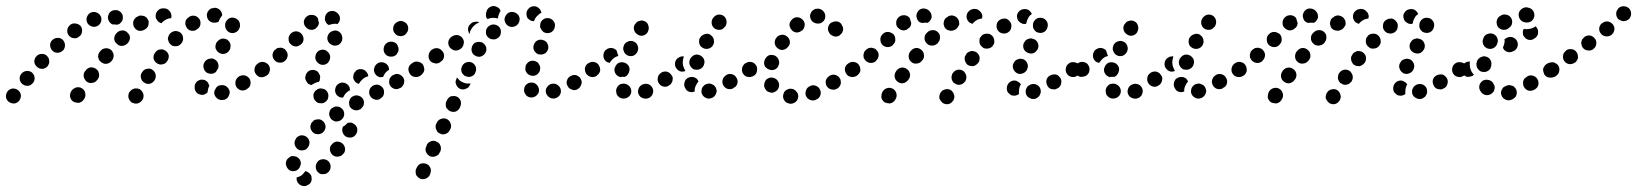

<svg xmlns="http://www.w3.org/2000/svg" viewBox="-39 -310 5491 644"><path d="M442 6Q439 -4 431 -10Q426 -13 422 -13Q417 -14 412 -13Q407 -12 403 -9Q399 -6 396 -2L395 -1Q390 8 392 18Q395 28 403 34Q408 36 412 37Q417 38 422 37Q427 36 431 33Q435 30 438 26L439 25Q444 16 442 6ZM31 8Q29 -2 21 -8Q13 -14 2 -13Q-8 -11 -14 -3Q-20 6 -19 16Q-17 26 -9 32Q0 38 10 37Q20 35 26 27Q32 18 31 8ZM247 13Q248 8 247 3Q246 -2 244 -6Q241 -10 237 -13Q233 -16 228 -17Q223 -18 218 -17Q213 -16 209 -13Q205 -11 202 -7L200 -4Q195 4 196 14Q198 25 207 31Q211 33 216 34Q221 35 225 35Q230 34 235 31Q239 28 242 24L243 22Q246 18 247 13ZM721 21Q725 18 727 14Q730 9 731 4Q732 0 731 -5Q728 -15 719 -21Q711 -26 701 -24H699Q694 -23 690 -20Q686 -17 684 -12Q681 -8 680 -3Q679 2 680 6Q683 16 692 22Q700 27 710 25H712Q717 24 721 21ZM632 7Q627 6 623 3Q619 0 617 -4Q614 -9 614 -14Q614 -15 614 -17Q613 -27 620 -35Q627 -42 637 -43Q642 -43 647 -42Q651 -40 655 -37Q658 -34 660 -30Q662 -26 663 -22Q659 -15 658 -6Q657 -3 657 0Q654 3 650 5Q646 8 642 8Q637 9 632 7ZM801 -27Q803 -37 798 -46Q795 -50 791 -53Q787 -56 782 -57Q777 -58 772 -57Q767 -56 763 -54L762 -53Q753 -47 751 -37Q749 -27 754 -18Q757 -14 761 -11Q765 -8 770 -7Q775 -6 780 -7Q784 -8 789 -11L790 -12Q799 -17 801 -27ZM77 -50Q76 -60 68 -67Q60 -73 50 -72Q40 -71 33 -63Q26 -55 27 -45Q28 -35 36 -28Q40 -25 45 -23Q50 -22 55 -22Q60 -23 64 -25Q68 -28 72 -32Q78 -40 77 -50ZM483 -60Q481 -70 472 -76Q468 -79 463 -80Q458 -80 453 -79Q448 -78 444 -75Q440 -72 438 -68L437 -67Q431 -58 434 -48Q436 -38 445 -33Q449 -30 454 -29Q459 -28 463 -29Q468 -30 472 -33Q476 -36 479 -40L480 -42Q485 -50 483 -60ZM293 -53Q294 -58 293 -63Q292 -68 290 -72Q287 -76 283 -79Q274 -85 264 -84Q254 -82 248 -73L246 -71Q243 -67 242 -62Q241 -57 242 -52Q243 -47 246 -43Q248 -39 252 -36Q256 -33 261 -32Q266 -31 271 -32Q276 -33 280 -35Q284 -38 287 -42L289 -44Q292 -49 293 -53ZM862 -63Q865 -68 865 -73Q866 -77 865 -82Q864 -87 861 -91Q855 -100 845 -101Q835 -103 826 -97L825 -96Q821 -94 818 -89Q816 -85 815 -80Q814 -75 815 -70Q816 -66 819 -62Q825 -53 835 -51Q845 -50 854 -56H855Q859 -59 862 -63ZM644 -82Q646 -72 655 -66Q659 -64 664 -63Q669 -62 674 -63Q679 -64 683 -67Q687 -70 689 -75L690 -76Q696 -85 693 -95Q691 -105 682 -110Q678 -113 673 -114Q668 -114 663 -113Q658 -112 654 -109Q650 -106 647 -102V-101Q641 -92 644 -82ZM125 -96Q127 -101 126 -105Q126 -110 124 -115Q122 -119 118 -123Q111 -130 100 -129Q90 -129 83 -121Q76 -114 76 -103Q77 -93 85 -86Q92 -79 103 -79Q113 -80 120 -87Q123 -91 125 -96ZM527 -124Q525 -134 516 -140Q512 -143 507 -144Q503 -145 498 -144Q493 -144 489 -141Q484 -138 482 -134L481 -133Q475 -125 476 -114Q478 -104 487 -98Q491 -95 496 -94Q500 -93 505 -94Q510 -95 514 -97Q519 -100 521 -104L522 -105Q528 -114 527 -124ZM341 -116Q343 -121 342 -126Q342 -131 339 -135Q337 -140 333 -143Q325 -149 315 -148Q304 -147 298 -139L296 -137Q293 -133 291 -128Q290 -123 290 -119Q291 -114 293 -109Q296 -105 300 -102Q308 -95 318 -96Q328 -97 335 -105L337 -108Q340 -111 341 -116ZM684 -158Q683 -153 684 -148Q686 -143 689 -139Q692 -135 696 -133Q705 -127 715 -130Q725 -132 730 -141L731 -142Q734 -147 734 -152Q735 -157 734 -161Q733 -166 730 -170Q727 -174 723 -177Q714 -182 704 -180Q694 -177 688 -168L687 -167Q685 -163 684 -158ZM172 -140Q172 -140 172 -140Q179 -148 179 -158Q179 -168 172 -176Q165 -183 155 -183Q144 -183 137 -176Q133 -173 131 -168Q129 -164 129 -159Q129 -154 131 -149Q133 -144 136 -141Q143 -133 153 -133Q164 -133 171 -140Q171 -140 172 -140ZM574 -173Q576 -177 575 -182Q575 -187 573 -192Q571 -196 567 -200Q559 -206 549 -206Q539 -205 532 -198L531 -197Q527 -193 526 -188Q524 -184 524 -179Q525 -174 527 -169Q529 -165 533 -161Q540 -154 551 -155Q561 -155 568 -163L569 -164Q572 -168 574 -173ZM397 -183Q397 -193 389 -200Q382 -208 372 -208Q362 -208 354 -201L352 -199Q345 -192 344 -181Q344 -171 352 -164Q359 -156 369 -156Q379 -156 387 -163L389 -165Q396 -172 397 -183ZM226 -187Q235 -193 236 -203Q238 -213 232 -222Q225 -230 215 -231Q205 -233 197 -227Q193 -224 190 -219Q187 -215 187 -210Q186 -205 187 -201Q188 -196 191 -192Q198 -183 208 -182Q218 -180 226 -187ZM716 -225Q716 -214 723 -207Q730 -199 741 -199Q746 -199 750 -201Q755 -203 759 -207Q762 -210 764 -215Q766 -219 766 -224V-225Q766 -226 766 -226Q766 -231 764 -236Q762 -241 758 -244Q755 -247 750 -249Q745 -251 740 -251Q730 -251 723 -243Q716 -236 716 -225Q716 -225 716 -225ZM455 -218Q458 -222 459 -227Q460 -232 460 -237Q459 -242 456 -246Q454 -250 450 -253Q446 -256 441 -257Q436 -258 431 -258Q426 -257 422 -254L419 -253Q415 -250 412 -246Q409 -242 408 -237Q407 -233 408 -228Q408 -223 411 -219Q416 -210 426 -207Q436 -205 445 -210L448 -212Q452 -214 455 -218ZM633 -227Q635 -238 630 -246Q627 -250 623 -253Q619 -256 614 -257Q609 -258 604 -257Q599 -256 595 -253L594 -252Q585 -247 583 -237Q581 -227 587 -218Q589 -214 593 -211Q597 -208 602 -207Q607 -206 612 -207Q617 -208 621 -211L622 -212Q631 -217 633 -227ZM286 -222Q276 -218 267 -222Q257 -226 253 -235Q249 -245 253 -254Q257 -264 266 -268Q276 -272 285 -268Q295 -264 299 -255Q300 -254 300 -253Q300 -251 301 -250Q301 -249 301 -249Q301 -247 301 -244Q301 -237 297 -231Q293 -225 286 -222ZM339 -228Q337 -229 335 -230Q333 -231 331 -233Q324 -240 323 -250Q323 -260 329 -268Q336 -276 347 -276Q357 -277 365 -270Q373 -263 373 -253Q374 -242 367 -235Q365 -233 363 -231Q362 -230 360 -229Q356 -228 353 -227Q353 -227 353 -227Q349 -228 344 -228Q342 -228 339 -228ZM490 -274Q497 -282 508 -282Q509 -282 510 -282H511Q516 -282 521 -280Q525 -278 529 -274Q532 -271 534 -266Q536 -262 536 -257Q536 -255 536 -253Q535 -251 535 -249Q528 -249 521 -246Q512 -242 505 -235Q504 -234 503 -232Q494 -234 489 -241Q483 -248 483 -256Q483 -267 490 -274ZM706 -258Q706 -259 706 -259Q706 -260 706 -261Q705 -271 697 -278Q690 -284 679 -284L678 -283Q673 -283 668 -281Q664 -279 661 -275Q657 -271 656 -266Q654 -262 655 -257Q656 -246 663 -240Q671 -233 682 -234H683Q686 -234 689 -235Q692 -236 695 -238Q696 -240 696 -242Q700 -251 706 -258Z M985 264Q988 265 991 266Q994 267 996 269Q1000 272 1003 276Q1006 280 1006 285Q1007 290 1006 295Q1005 300 1002 304Q999 308 994 310Q990 313 985 314Q974 315 966 309Q958 303 956 293Q956 291 956 289Q956 287 956 285Q966 283 974 277Q980 271 985 264ZM1020 250Q1020 260 1027 267Q1031 271 1035 273Q1040 275 1045 274Q1050 274 1054 273Q1059 271 1062 267H1063Q1070 259 1070 249Q1070 239 1063 231Q1055 224 1045 224Q1035 224 1027 231V232Q1020 239 1020 250ZM965 223Q958 215 948 214Q943 213 938 214Q934 215 930 219Q926 222 923 226Q921 230 920 235V236Q919 241 921 245Q922 250 925 254Q928 258 932 261Q936 263 941 264Q952 265 960 259Q968 252 969 242H970Q971 231 965 223ZM1068 195Q1070 205 1078 211Q1082 214 1087 215Q1092 216 1097 215Q1102 214 1106 212Q1110 209 1113 205H1114Q1120 196 1118 186Q1116 176 1108 170Q1099 164 1089 165Q1079 167 1073 176H1072Q1066 185 1068 195ZM999 165Q997 155 989 149Q981 143 970 144Q960 146 954 154V155Q948 163 949 173Q951 183 959 190Q967 196 978 194Q988 193 994 184Q1000 175 999 165ZM1138 101Q1143 102 1147 105Q1156 110 1159 120Q1161 130 1156 139Q1153 144 1149 147Q1145 150 1140 151Q1135 152 1131 151Q1126 151 1121 148Q1113 143 1110 133Q1107 123 1112 114Q1114 114 1115 113Q1122 108 1127 102Q1128 102 1128 102Q1128 102 1128 102Q1133 101 1138 101ZM1053 118Q1054 108 1047 99Q1044 96 1040 93Q1036 91 1031 90Q1026 90 1021 91Q1016 92 1012 95V96Q1008 99 1005 103Q1003 108 1002 113Q1002 118 1003 122Q1005 127 1008 131Q1014 139 1024 140Q1035 141 1043 135Q1051 128 1053 118ZM1115 78Q1117 68 1112 59Q1109 55 1105 52Q1101 49 1097 48Q1092 47 1087 47Q1082 48 1078 51H1077Q1068 56 1066 66Q1063 76 1069 85Q1071 90 1075 92Q1079 95 1084 97Q1089 98 1094 97Q1099 96 1103 94L1104 93Q1112 88 1115 78ZM1176 50Q1179 47 1181 42Q1182 37 1182 32Q1181 27 1179 23Q1174 14 1164 11Q1154 8 1145 13Q1140 15 1137 19Q1134 23 1133 28Q1131 32 1132 37Q1132 42 1134 47Q1139 56 1149 59Q1159 62 1168 57H1169Q1173 54 1176 50ZM1052 32Q1061 26 1062 16Q1063 11 1062 6Q1061 1 1058 -3Q1055 -7 1051 -10Q1046 -12 1041 -13Q1031 -15 1022 -8Q1014 -2 1012 8Q1012 13 1013 18Q1014 22 1017 26Q1020 30 1024 33Q1028 36 1033 36H1034Q1044 38 1052 32ZM1244 15Q1247 12 1248 7Q1250 2 1249 -3Q1249 -8 1247 -12Q1242 -21 1232 -25Q1222 -28 1213 -23H1212Q1208 -20 1205 -17Q1202 -13 1200 -8Q1199 -3 1199 2Q1200 7 1202 11Q1207 20 1216 23Q1226 27 1236 22V21Q1240 19 1244 15ZM1094 12Q1090 9 1088 5Q1083 -4 1086 -14Q1088 -24 1097 -29L1098 -30Q1102 -32 1107 -33Q1112 -33 1117 -32Q1122 -30 1126 -27Q1130 -24 1132 -20Q1134 -17 1134 -14Q1135 -11 1135 -8Q1135 -7 1135 -7H1134Q1126 -3 1120 4Q1115 10 1112 17Q1110 18 1108 17Q1105 17 1103 17Q1098 15 1094 12ZM1311 -21Q1314 -25 1316 -30Q1317 -35 1317 -40Q1316 -45 1314 -49Q1308 -58 1299 -61Q1289 -64 1280 -58H1279Q1275 -56 1272 -52Q1268 -48 1267 -43Q1266 -38 1266 -33Q1267 -28 1269 -24Q1274 -15 1284 -12Q1294 -9 1303 -15H1304Q1308 -17 1311 -21ZM995 -29Q991 -32 989 -37Q986 -41 985 -46Q984 -51 986 -56Q988 -66 997 -72Q1006 -77 1016 -75Q1021 -73 1025 -71Q1029 -68 1031 -63Q1034 -59 1035 -54Q1035 -49 1034 -44Q1034 -42 1033 -39Q1032 -37 1030 -35Q1028 -35 1027 -35Q1017 -32 1009 -27Q1008 -26 1007 -25Q1006 -25 1005 -25Q1005 -25 1004 -25Q999 -27 995 -29ZM1176 -43Q1183 -50 1192 -53Q1194 -54 1196 -54Q1196 -59 1194 -63Q1192 -67 1189 -70Q1182 -78 1172 -78Q1162 -79 1154 -72V-71Q1150 -68 1148 -63Q1146 -59 1146 -54Q1145 -49 1147 -44Q1149 -40 1152 -36Q1155 -33 1158 -31Q1161 -30 1164 -29H1165Q1169 -37 1176 -43ZM1222 -59Q1218 -63 1217 -67Q1215 -72 1215 -77Q1216 -82 1218 -87Q1223 -96 1232 -100Q1242 -103 1251 -99Q1258 -96 1262 -90Q1266 -84 1266 -76Q1259 -72 1254 -66Q1249 -60 1246 -52Q1242 -51 1238 -51Q1233 -51 1230 -53Q1225 -55 1222 -59ZM1381 -72Q1383 -82 1377 -91Q1374 -95 1370 -98Q1366 -100 1361 -101Q1356 -102 1351 -101Q1346 -100 1342 -97Q1333 -91 1331 -81Q1330 -71 1336 -62Q1338 -58 1343 -55Q1347 -53 1352 -52Q1357 -51 1361 -52Q1366 -53 1370 -56H1371Q1379 -62 1381 -72ZM863 -64Q865 -68 866 -73Q867 -78 866 -83Q865 -88 862 -92Q859 -96 855 -98Q851 -101 846 -102Q841 -103 836 -102Q831 -101 827 -98V-97Q823 -95 820 -90Q817 -86 816 -81Q816 -76 817 -72Q818 -67 821 -63Q823 -59 828 -56Q832 -53 837 -52Q842 -52 846 -53Q851 -54 855 -57H856Q860 -60 863 -64ZM1019 -122Q1018 -117 1019 -113Q1020 -108 1023 -104Q1026 -100 1030 -97Q1038 -91 1049 -93Q1059 -95 1064 -104L1065 -105Q1067 -109 1068 -114Q1069 -119 1068 -123Q1067 -128 1064 -132Q1061 -136 1057 -139Q1049 -145 1039 -143Q1028 -141 1023 -132L1022 -131Q1020 -127 1019 -122ZM926 -124Q926 -134 919 -142Q916 -146 911 -148Q907 -150 902 -150Q897 -150 892 -149Q888 -147 884 -143H883Q876 -136 875 -126Q875 -115 882 -108Q889 -100 899 -100Q910 -99 917 -106L918 -107Q925 -114 926 -124ZM1249 -136Q1253 -126 1262 -122Q1267 -120 1272 -120Q1277 -120 1281 -121Q1286 -123 1290 -126Q1293 -130 1295 -134L1296 -135Q1300 -144 1296 -154Q1293 -164 1284 -168Q1274 -172 1264 -169Q1255 -165 1250 -156V-155Q1246 -146 1249 -136ZM979 -181Q978 -191 971 -198Q963 -205 953 -205Q942 -204 935 -196Q928 -188 929 -178Q929 -167 937 -161Q941 -157 945 -156Q950 -154 955 -154Q960 -155 964 -157Q969 -159 972 -163H973Q980 -171 979 -181ZM1060 -175Q1063 -165 1073 -160Q1082 -155 1092 -158Q1102 -161 1106 -170L1107 -171Q1111 -180 1108 -190Q1105 -200 1096 -205Q1087 -210 1077 -206Q1067 -203 1062 -194Q1057 -184 1060 -175ZM1281 -205Q1285 -196 1294 -191Q1304 -187 1313 -190Q1323 -194 1327 -203L1328 -204Q1332 -213 1329 -223Q1325 -233 1316 -237Q1306 -242 1297 -238Q1287 -234 1282 -225Q1278 -215 1281 -205ZM1022 -217V-216Q1014 -209 1004 -210Q993 -211 987 -219Q980 -226 980 -237Q981 -247 989 -254Q997 -261 1007 -260Q1018 -260 1025 -252Q1026 -251 1026 -250Q1027 -248 1028 -247Q1028 -240 1031 -233Q1030 -228 1028 -224Q1026 -220 1022 -217ZM1051 -249Q1051 -254 1053 -259Q1057 -268 1067 -272Q1077 -275 1086 -271L1087 -270Q1096 -266 1100 -256Q1103 -246 1099 -237Q1098 -235 1096 -233Q1095 -231 1093 -229Q1091 -230 1090 -230Q1080 -231 1070 -228Q1067 -227 1064 -226Q1060 -228 1057 -231Q1054 -235 1052 -240Q1050 -244 1051 -249Z M1355 265Q1355 270 1356 275Q1358 280 1362 283Q1365 287 1370 289Q1374 291 1379 291Q1384 291 1389 289Q1393 288 1397 284Q1401 281 1403 276L1404 273Q1408 263 1405 254Q1401 244 1392 240Q1382 236 1372 239Q1363 243 1359 252L1357 256Q1355 260 1355 265ZM1390 200Q1394 209 1403 214Q1408 216 1413 216Q1418 216 1422 214Q1427 212 1431 209Q1434 206 1436 201L1438 198Q1442 188 1438 178Q1435 169 1425 165Q1416 160 1406 164Q1396 168 1392 177L1391 181Q1386 190 1390 200ZM1422 115Q1422 120 1424 124Q1426 129 1429 133Q1432 136 1437 138Q1446 143 1456 139Q1466 135 1470 126L1472 122Q1476 113 1472 103Q1468 93 1459 89Q1449 85 1440 89Q1430 92 1426 102L1424 105Q1422 110 1422 115ZM1456 39Q1456 44 1457 49Q1459 54 1463 57Q1466 61 1471 63Q1480 67 1490 64Q1499 60 1504 50L1505 47Q1509 38 1506 28Q1502 18 1493 14Q1488 12 1483 12Q1478 12 1473 13Q1469 15 1465 19Q1462 22 1460 27L1458 30Q1456 35 1456 39ZM1831 16Q1835 14 1838 10Q1841 5 1842 1Q1843 -4 1842 -9Q1840 -19 1831 -25Q1823 -31 1813 -29H1812Q1802 -27 1796 -18Q1790 -10 1792 0Q1793 5 1796 9Q1799 14 1803 16Q1807 19 1812 20Q1817 21 1822 20Q1827 19 1831 16ZM1743 17Q1753 17 1761 10Q1764 7 1767 2Q1769 -2 1769 -7Q1769 -12 1767 -17Q1766 -21 1762 -25Q1755 -33 1745 -33Q1735 -34 1727 -27Q1723 -24 1721 -19Q1719 -15 1719 -10Q1718 -5 1720 0Q1722 5 1725 8Q1725 9 1725 9Q1733 17 1743 17ZM1907 -19Q1910 -23 1911 -28Q1913 -33 1912 -37Q1911 -42 1908 -47Q1903 -55 1893 -58Q1882 -60 1874 -54H1873Q1865 -49 1862 -38Q1860 -28 1866 -20Q1868 -15 1872 -13Q1876 -10 1881 -9Q1886 -7 1891 -8Q1896 -9 1900 -12Q1905 -15 1907 -19ZM1489 -36Q1489 -31 1491 -26Q1493 -22 1496 -18Q1500 -14 1504 -12Q1509 -10 1514 -10Q1519 -10 1523 -12Q1528 -14 1532 -17Q1535 -20 1537 -25L1539 -28Q1539 -29 1539 -29Q1539 -30 1539 -30Q1536 -30 1533 -30Q1524 -29 1516 -33Q1507 -36 1501 -42Q1497 -46 1494 -50Q1494 -50 1494 -49Q1493 -49 1493 -49L1492 -45Q1490 -41 1489 -36ZM1974 -73Q1975 -83 1969 -91Q1967 -95 1962 -98Q1958 -101 1953 -102Q1948 -102 1943 -101Q1939 -100 1935 -97H1934Q1926 -91 1924 -81Q1922 -71 1928 -62Q1931 -58 1935 -56Q1939 -53 1944 -52Q1949 -51 1954 -52Q1959 -53 1963 -56V-57Q1972 -63 1974 -73ZM1558 -78Q1558 -83 1556 -88Q1554 -92 1550 -96Q1547 -99 1542 -101Q1533 -104 1523 -100Q1514 -96 1510 -86Q1508 -81 1508 -76Q1508 -71 1510 -67Q1512 -62 1516 -59Q1519 -55 1524 -54Q1534 -50 1543 -54Q1553 -58 1556 -68Q1558 -73 1558 -78ZM1380 -65Q1383 -69 1384 -74Q1385 -79 1383 -84Q1382 -89 1380 -93Q1374 -101 1363 -103Q1353 -105 1345 -99L1343 -98Q1339 -95 1336 -91Q1333 -86 1332 -81Q1332 -77 1333 -72Q1334 -67 1336 -63Q1342 -54 1353 -52Q1363 -51 1371 -56L1373 -58Q1377 -61 1380 -65ZM1723 -79Q1723 -74 1725 -70Q1728 -65 1731 -62Q1735 -59 1740 -57Q1750 -54 1759 -58Q1768 -63 1772 -73Q1773 -78 1773 -83Q1773 -88 1770 -92Q1768 -97 1765 -100Q1761 -103 1756 -105Q1746 -108 1737 -104Q1728 -99 1724 -89Q1723 -84 1723 -79ZM1450 -118Q1452 -129 1446 -137Q1443 -141 1439 -144Q1435 -147 1430 -148Q1425 -149 1420 -148Q1415 -147 1411 -144L1409 -143Q1401 -137 1399 -127Q1397 -117 1402 -108Q1408 -100 1418 -98Q1428 -95 1437 -101L1439 -103Q1448 -108 1450 -118ZM1592 -140Q1593 -145 1592 -150Q1591 -155 1588 -159Q1585 -163 1581 -166Q1577 -169 1572 -169Q1567 -170 1562 -169Q1557 -168 1553 -166Q1549 -163 1547 -159L1546 -158Q1544 -154 1543 -149Q1542 -144 1543 -139Q1544 -134 1547 -130Q1549 -126 1554 -124Q1558 -121 1563 -120Q1568 -119 1572 -120Q1577 -121 1581 -124Q1586 -127 1588 -131Q1591 -135 1592 -140ZM1752 -161Q1750 -156 1750 -151Q1750 -146 1752 -142Q1754 -137 1758 -134Q1761 -130 1766 -128Q1771 -127 1776 -127Q1781 -127 1785 -129Q1790 -131 1793 -134Q1797 -138 1798 -143H1799Q1802 -153 1798 -162Q1794 -172 1784 -175Q1775 -179 1765 -175Q1756 -171 1752 -161ZM1516 -162Q1519 -172 1513 -181Q1507 -190 1497 -192Q1487 -194 1478 -188L1476 -187Q1467 -181 1465 -171Q1463 -161 1469 -152Q1475 -144 1485 -141Q1495 -139 1504 -145L1506 -146Q1514 -152 1516 -162ZM1633 -184Q1641 -191 1641 -202Q1642 -212 1635 -220Q1628 -227 1617 -228Q1607 -228 1599 -221Q1591 -214 1591 -204Q1590 -193 1597 -186Q1601 -182 1605 -180Q1610 -178 1615 -178Q1620 -177 1624 -179Q1629 -181 1633 -184ZM1550 -223Q1557 -230 1566 -234Q1568 -234 1569 -235Q1563 -238 1556 -237Q1549 -237 1543 -233L1541 -231Q1537 -228 1534 -224Q1532 -220 1531 -215Q1530 -210 1532 -205Q1533 -200 1536 -196Q1537 -201 1538 -205L1540 -209Q1544 -217 1550 -223ZM1773 -218Q1775 -213 1778 -209Q1781 -205 1785 -202Q1789 -200 1794 -199Q1805 -198 1813 -204Q1821 -211 1822 -221Q1823 -226 1822 -231Q1820 -236 1817 -240Q1814 -244 1810 -246Q1806 -249 1801 -249Q1791 -251 1782 -244Q1774 -238 1773 -228V-227Q1772 -222 1773 -218ZM1697 -228Q1701 -232 1702 -236Q1704 -241 1704 -246Q1704 -251 1702 -255Q1700 -260 1696 -263Q1692 -267 1688 -268Q1683 -270 1678 -270Q1673 -270 1668 -268Q1659 -263 1655 -253Q1651 -244 1656 -234Q1660 -225 1670 -221Q1679 -218 1689 -222Q1694 -224 1697 -228ZM1729 -252Q1727 -257 1727 -262Q1726 -272 1733 -280Q1739 -288 1750 -289Q1760 -290 1768 -283Q1775 -277 1777 -267Q1772 -265 1769 -262Q1761 -256 1756 -248Q1754 -243 1752 -239Q1748 -239 1743 -240Q1739 -242 1735 -245Q1731 -248 1729 -252ZM1599 -247Q1597 -247 1596 -246Q1591 -251 1591 -258Q1590 -265 1593 -271L1594 -275Q1598 -284 1608 -288Q1618 -292 1627 -287Q1632 -285 1635 -282Q1639 -278 1640 -273Q1636 -268 1634 -261Q1632 -255 1631 -248Q1625 -250 1618 -250Q1608 -251 1599 -247Z M2145 13Q2149 10 2150 5Q2152 1 2152 -4Q2152 -9 2150 -14Q2146 -23 2137 -27Q2127 -31 2118 -27H2117Q2112 -25 2108 -21Q2105 -18 2103 -13Q2101 -8 2101 -3Q2101 2 2103 6Q2107 16 2117 19Q2127 23 2136 19H2137Q2142 17 2145 13ZM2058 20Q2068 18 2074 10Q2080 1 2078 -9Q2076 -19 2067 -25Q2067 -25 2067 -25Q2063 -28 2058 -29Q2053 -30 2048 -29Q2043 -29 2039 -26Q2035 -23 2032 -19Q2029 -15 2028 -10Q2027 -5 2028 -1Q2028 4 2031 9Q2034 13 2038 16Q2038 16 2039 17Q2048 22 2058 20ZM2356 14Q2360 10 2362 6Q2364 1 2365 -3Q2365 -8 2363 -13Q2360 -23 2350 -27Q2341 -32 2331 -28H2330Q2325 -26 2322 -23Q2318 -19 2316 -15Q2314 -10 2314 -6Q2313 -1 2315 4Q2319 14 2328 18Q2337 23 2347 19H2348Q2353 17 2356 14ZM2273 -2Q2268 -4 2264 -7Q2261 -11 2259 -15Q2256 -20 2256 -25V-26Q2256 -36 2262 -44Q2269 -51 2280 -52Q2285 -52 2289 -51Q2294 -49 2298 -46Q2300 -44 2301 -42Q2303 -39 2304 -37Q2299 -31 2296 -25Q2291 -16 2291 -6Q2291 -4 2291 -3Q2289 -2 2287 -2Q2285 -1 2282 -1Q2277 -1 2273 -2ZM2434 -29Q2437 -39 2432 -48Q2429 -53 2426 -56Q2422 -59 2417 -61Q2412 -62 2407 -62Q2402 -61 2398 -59L2397 -58Q2388 -53 2385 -43Q2382 -34 2387 -24Q2392 -15 2401 -12Q2411 -9 2421 -14V-15Q2431 -19 2434 -29ZM2214 -33Q2217 -37 2217 -42Q2218 -47 2217 -52Q2215 -56 2212 -60Q2206 -68 2196 -70Q2185 -71 2177 -65L2176 -64Q2168 -58 2167 -47Q2166 -37 2172 -29Q2178 -21 2189 -19Q2199 -18 2207 -25H2208Q2212 -28 2214 -33ZM2025 -64Q2020 -73 2023 -83L2024 -84Q2027 -94 2036 -99Q2045 -103 2055 -100Q2065 -97 2070 -88Q2075 -79 2071 -69V-68Q2069 -63 2065 -58Q2062 -54 2056 -52Q2050 -53 2044 -52Q2043 -51 2042 -51Q2041 -51 2041 -51Q2040 -52 2040 -52Q2030 -55 2025 -64ZM2497 -63Q2499 -67 2500 -72Q2501 -77 2500 -82Q2499 -87 2496 -91Q2490 -100 2480 -101Q2470 -103 2461 -97H2460Q2452 -91 2450 -81Q2448 -70 2454 -62Q2460 -53 2470 -52Q2481 -50 2489 -56H2490Q2494 -59 2497 -63ZM1973 -73Q1975 -83 1969 -92Q1967 -96 1962 -99Q1958 -101 1953 -102Q1949 -103 1944 -102Q1939 -101 1935 -98H1934Q1925 -92 1923 -82Q1922 -71 1927 -63Q1930 -59 1934 -56Q1939 -53 1943 -52Q1948 -52 1953 -53Q1958 -54 1962 -56L1963 -57Q1972 -63 1973 -73ZM2255 -120Q2254 -120 2253 -121Q2252 -121 2251 -121Q2246 -121 2241 -119Q2237 -117 2233 -114L2232 -113Q2225 -106 2225 -95Q2225 -85 2232 -78Q2237 -72 2245 -70Q2253 -69 2260 -72Q2257 -77 2255 -82Q2251 -91 2251 -100Q2251 -109 2254 -118V-119Q2255 -120 2255 -120ZM2275 -91Q2280 -81 2289 -77Q2294 -76 2299 -76Q2304 -76 2308 -78Q2313 -80 2316 -83Q2320 -87 2322 -92V-93Q2326 -102 2322 -112Q2317 -121 2308 -125Q2303 -127 2298 -127Q2293 -127 2289 -125Q2284 -123 2281 -119Q2277 -115 2275 -111V-110Q2271 -100 2275 -91ZM1985 -126Q1986 -136 1993 -143H1994Q1998 -147 2003 -148Q2008 -150 2013 -149Q2017 -149 2022 -146Q2026 -144 2029 -141Q2030 -136 2032 -131Q2033 -127 2035 -123Q2035 -123 2035 -123Q2035 -123 2035 -122Q2030 -121 2026 -119Q2017 -114 2011 -106Q2008 -103 2006 -99Q2001 -100 1997 -102Q1993 -104 1990 -108Q1984 -116 1985 -126ZM2053 -139Q2056 -129 2066 -124Q2075 -120 2085 -123Q2094 -127 2099 -136V-137Q2104 -146 2100 -156Q2097 -166 2088 -170Q2078 -175 2068 -171Q2059 -168 2054 -159V-158Q2049 -148 2053 -139ZM2306 -173Q2305 -168 2307 -163Q2308 -158 2311 -155Q2315 -151 2319 -149Q2328 -144 2338 -147Q2348 -150 2353 -159V-160Q2356 -164 2356 -169Q2356 -174 2355 -179Q2353 -184 2350 -188Q2347 -191 2343 -194Q2334 -199 2324 -195Q2314 -192 2309 -183L2308 -182Q2306 -178 2306 -173ZM2088 -209Q2091 -199 2100 -194Q2109 -188 2119 -191Q2129 -194 2134 -203V-204Q2139 -213 2136 -223Q2134 -233 2125 -238Q2116 -243 2106 -240Q2096 -238 2091 -228H2090Q2085 -218 2088 -209ZM2348 -232Q2349 -222 2357 -215Q2365 -209 2376 -210Q2386 -211 2392 -220H2393Q2399 -229 2398 -239Q2397 -249 2389 -256Q2381 -262 2370 -261Q2360 -259 2354 -251L2353 -250Q2347 -242 2348 -232Z M2628 33Q2636 28 2638 17Q2639 12 2638 8Q2637 3 2634 -1Q2631 -5 2627 -8Q2623 -11 2618 -12H2617Q2612 -13 2607 -12Q2602 -10 2598 -8Q2594 -5 2591 -1Q2589 4 2588 8Q2586 19 2592 27Q2598 36 2608 37L2609 38Q2619 39 2628 33ZM2712 11Q2716 1 2712 -8Q2708 -18 2698 -22Q2689 -26 2679 -22L2678 -21Q2668 -17 2665 -8Q2661 2 2664 11Q2668 21 2678 25Q2688 29 2697 25L2698 24Q2708 21 2712 11ZM2533 -5Q2536 -2 2541 -1Q2546 1 2551 1Q2556 1 2560 -2Q2569 -6 2573 -16Q2576 -26 2572 -35Q2572 -35 2572 -35Q2567 -45 2558 -48Q2548 -52 2539 -48Q2529 -44 2526 -34Q2522 -24 2526 -15Q2526 -14 2527 -13Q2529 -9 2533 -5ZM2777 -20Q2780 -24 2781 -29Q2782 -33 2781 -38Q2781 -43 2778 -47Q2773 -56 2762 -59Q2752 -61 2744 -56L2743 -55Q2734 -50 2731 -40Q2729 -30 2734 -21Q2740 -12 2750 -10Q2760 -7 2769 -13H2770Q2774 -16 2777 -20ZM2845 -73Q2847 -83 2841 -91Q2838 -95 2834 -98Q2830 -101 2825 -102Q2820 -102 2815 -101Q2811 -100 2806 -97Q2797 -91 2795 -81Q2794 -70 2800 -62Q2802 -58 2807 -55Q2811 -53 2816 -52Q2821 -51 2825 -52Q2830 -53 2834 -56H2835Q2844 -62 2845 -73ZM2500 -72Q2502 -83 2497 -91Q2491 -100 2481 -102Q2471 -104 2462 -98H2461Q2453 -92 2451 -82Q2448 -72 2454 -63Q2457 -59 2461 -56Q2465 -54 2470 -53Q2475 -52 2480 -52Q2485 -53 2489 -56L2490 -57Q2498 -62 2500 -72ZM2527 -87Q2533 -79 2543 -76Q2553 -73 2562 -78Q2571 -83 2573 -93L2574 -94Q2576 -104 2571 -113Q2566 -122 2556 -125Q2551 -126 2546 -126Q2541 -125 2537 -123Q2533 -120 2530 -116Q2527 -112 2525 -107V-106Q2522 -96 2527 -87ZM2560 -163Q2562 -153 2571 -147Q2575 -144 2579 -143Q2584 -142 2589 -143Q2594 -144 2598 -147Q2602 -150 2605 -154L2606 -155Q2612 -163 2610 -173Q2608 -183 2599 -189Q2591 -195 2581 -193Q2570 -191 2565 -183L2564 -182Q2558 -173 2560 -163ZM2773 -237Q2763 -240 2754 -236Q2744 -233 2740 -223Q2736 -213 2740 -204Q2740 -204 2741 -203Q2744 -194 2754 -190Q2763 -185 2773 -189Q2778 -191 2781 -195Q2785 -198 2787 -203Q2789 -207 2789 -212Q2789 -217 2787 -222Q2787 -222 2786 -223Q2783 -233 2773 -237ZM2609 -228Q2609 -218 2616 -210Q2622 -202 2633 -201Q2643 -201 2651 -208H2652Q2659 -215 2660 -225Q2661 -236 2654 -243Q2647 -251 2637 -252Q2626 -253 2619 -246L2618 -245Q2610 -238 2609 -228ZM2695 -280Q2691 -278 2687 -275Q2683 -272 2681 -267Q2679 -263 2678 -258Q2678 -247 2684 -240Q2691 -232 2702 -231H2703Q2713 -230 2721 -237Q2729 -244 2729 -254Q2730 -264 2723 -272Q2716 -280 2706 -281H2705Q2700 -281 2695 -280Z M3162 17Q3163 13 3161 8Q3160 3 3157 -1Q3154 -5 3150 -8Q3141 -13 3131 -10Q3121 -8 3116 1L3115 2Q3113 6 3112 11Q3111 16 3112 21Q3114 25 3117 29Q3120 33 3124 36Q3133 41 3143 39Q3153 36 3158 27H3159Q3161 22 3162 17ZM2968 5Q2966 -5 2958 -11Q2949 -17 2939 -15Q2929 -13 2923 -5L2921 -2Q2919 2 2918 7Q2917 12 2917 16Q2918 21 2921 26Q2924 30 2928 33Q2932 35 2937 36Q2942 37 2946 37Q2951 36 2956 33Q2960 30 2963 26L2964 24Q2970 15 2968 5ZM3443 16Q3447 13 3449 8Q3451 4 3452 -1Q3452 -6 3451 -11Q3448 -21 3438 -26Q3429 -30 3419 -27H3418Q3414 -25 3410 -22Q3406 -19 3404 -14Q3402 -10 3401 -5Q3401 0 3402 5Q3406 15 3415 19Q3424 24 3434 21H3435Q3439 19 3443 16ZM3354 10Q3350 8 3346 4Q3342 1 3340 -3Q3338 -8 3338 -13V-14Q3338 -24 3345 -32Q3352 -39 3362 -40Q3367 -40 3372 -38Q3376 -36 3380 -33Q3381 -32 3383 -30Q3384 -28 3385 -27Q3384 -26 3384 -25Q3379 -16 3379 -6Q3378 0 3379 5Q3376 8 3372 9Q3368 11 3364 11Q3359 11 3354 10ZM3520 -29Q3523 -39 3518 -48Q3515 -52 3512 -55Q3508 -59 3503 -60Q3498 -61 3493 -60Q3488 -60 3484 -57H3483Q3474 -52 3471 -42Q3469 -32 3474 -23Q3476 -18 3480 -15Q3484 -12 3489 -11Q3494 -10 3499 -10Q3504 -11 3508 -14H3509Q3518 -19 3520 -29ZM3202 -46Q3203 -51 3202 -56Q3201 -61 3198 -65Q3196 -69 3192 -72Q3183 -78 3173 -76Q3163 -74 3157 -65L3156 -64Q3154 -60 3153 -55Q3152 -50 3153 -45Q3154 -41 3157 -36Q3159 -32 3164 -30Q3172 -24 3182 -26Q3192 -28 3198 -37H3199Q3201 -42 3202 -46ZM3013 -63Q3011 -73 3002 -79Q2998 -82 2993 -83Q2988 -84 2983 -83Q2978 -82 2974 -79Q2970 -76 2967 -72L2966 -70Q2960 -61 2962 -51Q2964 -41 2973 -35Q2977 -32 2982 -31Q2987 -30 2991 -31Q2996 -32 3000 -35Q3005 -38 3007 -42L3009 -44Q3015 -53 3013 -63ZM3582 -63Q3585 -67 3585 -72Q3586 -77 3585 -82Q3584 -87 3581 -91Q3576 -100 3565 -101Q3555 -103 3547 -98L3546 -97Q3542 -94 3539 -90Q3537 -86 3536 -81Q3535 -76 3536 -71Q3537 -66 3540 -62Q3545 -54 3556 -52Q3566 -50 3574 -56H3575Q3579 -59 3582 -63ZM2843 -64Q2846 -68 2847 -73Q2847 -78 2846 -83Q2845 -88 2842 -92Q2837 -100 2826 -102Q2816 -104 2808 -98H2807Q2803 -95 2800 -90Q2797 -86 2796 -81Q2796 -76 2797 -72Q2798 -67 2800 -63Q2806 -54 2817 -52Q2827 -51 2835 -56L2836 -57Q2840 -60 2843 -64ZM3360 -78Q3364 -69 3373 -64Q3378 -62 3382 -62Q3387 -62 3392 -64Q3397 -66 3400 -69Q3404 -72 3406 -77V-78Q3411 -87 3407 -97Q3403 -107 3394 -111Q3389 -113 3384 -113Q3379 -113 3375 -111Q3370 -110 3366 -106Q3363 -103 3361 -98L3360 -97Q3356 -88 3360 -78ZM3246 -107Q3247 -112 3247 -117Q3246 -122 3244 -126Q3241 -131 3237 -134Q3233 -137 3228 -138Q3224 -139 3219 -139Q3214 -138 3209 -135Q3205 -133 3202 -129V-128Q3199 -124 3197 -119Q3196 -115 3197 -110Q3197 -105 3200 -101Q3202 -96 3206 -93Q3210 -90 3215 -89Q3220 -88 3225 -88Q3230 -89 3234 -92Q3238 -94 3241 -98L3242 -99Q3245 -103 3246 -107ZM3060 -127Q3059 -137 3051 -143Q3043 -150 3032 -149Q3022 -147 3016 -139L3014 -137Q3008 -129 3009 -118Q3010 -108 3018 -102Q3026 -95 3037 -97Q3047 -98 3053 -106L3055 -108Q3062 -117 3060 -127ZM2908 -123Q2909 -133 2902 -141Q2899 -145 2895 -147Q2890 -149 2885 -150Q2880 -150 2875 -149Q2871 -147 2867 -144L2866 -143Q2862 -140 2860 -136Q2858 -131 2857 -126Q2857 -121 2858 -116Q2860 -112 2863 -108Q2870 -100 2880 -99Q2891 -98 2899 -105V-106Q2907 -113 2908 -123ZM3394 -148Q3397 -139 3406 -134Q3415 -129 3425 -131Q3435 -134 3440 -143L3441 -144Q3446 -153 3443 -163Q3440 -173 3431 -178Q3426 -180 3421 -181Q3417 -182 3412 -180Q3407 -179 3403 -176Q3399 -173 3397 -168H3396Q3391 -158 3394 -148ZM3295 -163Q3297 -168 3296 -173Q3296 -178 3294 -182Q3292 -187 3289 -190Q3281 -198 3271 -197Q3260 -197 3253 -190V-189Q3249 -185 3247 -181Q3246 -176 3246 -171Q3246 -166 3248 -162Q3250 -157 3254 -154Q3261 -146 3271 -147Q3282 -147 3289 -154L3290 -155Q3293 -159 3295 -163ZM2964 -178Q2964 -189 2957 -196Q2953 -199 2948 -201Q2944 -203 2939 -203Q2934 -203 2929 -201Q2925 -199 2921 -195Q2913 -187 2914 -177Q2914 -166 2921 -159Q2929 -152 2939 -152Q2949 -152 2957 -160V-161Q2965 -168 2964 -178ZM3112 -174Q3114 -179 3114 -184Q3114 -189 3113 -193Q3111 -198 3107 -202Q3100 -209 3090 -209Q3079 -209 3072 -202L3070 -200Q3062 -193 3062 -182Q3062 -172 3069 -165Q3076 -157 3087 -157Q3097 -157 3105 -164L3107 -166Q3110 -170 3112 -174ZM3353 -219Q3355 -229 3349 -237Q3346 -241 3342 -244Q3338 -247 3333 -248Q3328 -248 3323 -247Q3319 -246 3314 -243Q3305 -237 3304 -227Q3302 -216 3308 -208Q3311 -204 3315 -201Q3319 -199 3324 -198Q3329 -197 3334 -198Q3339 -199 3343 -202Q3352 -208 3353 -219ZM3426 -219Q3427 -214 3430 -210Q3433 -206 3437 -203Q3441 -201 3446 -200Q3456 -198 3465 -204Q3473 -210 3475 -221Q3476 -226 3475 -231Q3474 -236 3471 -240Q3468 -244 3464 -247Q3460 -249 3455 -250Q3444 -252 3436 -246Q3428 -240 3426 -230V-229Q3425 -224 3426 -219ZM3173 -218Q3176 -222 3178 -226Q3179 -231 3178 -236Q3178 -241 3175 -245Q3170 -254 3160 -257Q3150 -260 3141 -255L3139 -253Q3134 -251 3131 -247Q3128 -243 3127 -238Q3126 -234 3126 -229Q3127 -224 3129 -219Q3134 -210 3144 -208Q3154 -205 3163 -210L3166 -211Q3170 -214 3173 -218ZM3010 -216H3009Q3002 -208 2991 -208Q2981 -209 2974 -216Q2966 -223 2967 -234Q2967 -244 2974 -251L2975 -252Q2982 -259 2993 -259Q3003 -259 3010 -252Q3011 -251 3012 -250Q3012 -249 3013 -248Q3013 -246 3014 -244Q3015 -239 3017 -235Q3018 -230 3016 -225Q3014 -220 3010 -216ZM3410 -250Q3414 -258 3422 -263Q3418 -272 3410 -277Q3402 -281 3393 -279H3392Q3382 -277 3376 -268Q3370 -260 3373 -249Q3375 -239 3384 -234Q3392 -228 3402 -230L3403 -231Q3403 -232 3403 -233H3404Q3405 -242 3410 -250ZM3205 -245Q3203 -249 3203 -254Q3203 -265 3210 -272Q3217 -279 3227 -280H3230H3231Q3241 -280 3248 -272Q3256 -265 3256 -254Q3256 -253 3255 -251Q3255 -250 3255 -248Q3248 -247 3242 -245Q3233 -241 3226 -234Q3224 -232 3223 -230Q3219 -231 3216 -233Q3213 -234 3210 -237Q3207 -240 3205 -245ZM3047 -235Q3043 -237 3040 -241Q3037 -245 3036 -250Q3034 -255 3035 -260Q3036 -265 3038 -269Q3043 -278 3053 -281Q3063 -283 3072 -278Q3073 -278 3074 -277Q3078 -274 3081 -270Q3084 -266 3085 -261Q3086 -257 3086 -252Q3085 -247 3082 -243Q3080 -239 3077 -237Q3075 -235 3071 -233Q3069 -234 3066 -234Q3059 -234 3052 -233Q3051 -233 3050 -234Q3049 -234 3048 -235Q3047 -235 3047 -235Z M3787 13Q3791 10 3792 5Q3794 1 3794 -4Q3794 -9 3792 -14Q3788 -23 3779 -27Q3769 -31 3760 -27H3759Q3754 -25 3750 -21Q3747 -18 3745 -13Q3743 -8 3743 -3Q3743 2 3745 6Q3749 16 3759 19Q3769 23 3778 19H3779Q3784 17 3787 13ZM3700 20Q3710 18 3716 10Q3722 1 3720 -9Q3718 -19 3709 -25Q3709 -25 3709 -25Q3705 -28 3700 -29Q3695 -30 3690 -29Q3685 -29 3681 -26Q3677 -23 3674 -19Q3671 -15 3670 -10Q3669 -5 3670 -1Q3670 4 3673 9Q3676 13 3680 16Q3680 16 3681 17Q3690 22 3700 20ZM3998 14Q4002 10 4004 6Q4006 1 4007 -3Q4007 -8 4005 -13Q4002 -23 3992 -27Q3983 -32 3973 -28H3972Q3967 -26 3964 -23Q3960 -19 3958 -15Q3956 -10 3956 -6Q3955 -1 3957 4Q3961 14 3970 18Q3979 23 3989 19H3990Q3995 17 3998 14ZM3915 -2Q3910 -4 3906 -7Q3903 -11 3901 -15Q3898 -20 3898 -25V-26Q3898 -36 3904 -44Q3911 -51 3922 -52Q3927 -52 3931 -51Q3936 -49 3940 -46Q3942 -44 3943 -42Q3945 -39 3946 -37Q3941 -31 3938 -25Q3933 -16 3933 -6Q3933 -4 3933 -3Q3931 -2 3929 -2Q3927 -1 3924 -1Q3919 -1 3915 -2ZM4076 -29Q4079 -39 4074 -48Q4071 -53 4068 -56Q4064 -59 4059 -61Q4054 -62 4049 -62Q4044 -61 4040 -59L4039 -58Q4030 -53 4027 -43Q4024 -34 4029 -24Q4034 -15 4043 -12Q4053 -9 4063 -14V-15Q4073 -19 4076 -29ZM3856 -33Q3859 -37 3859 -42Q3860 -47 3859 -52Q3857 -56 3854 -60Q3848 -68 3838 -70Q3827 -71 3819 -65L3818 -64Q3810 -58 3809 -47Q3808 -37 3814 -29Q3820 -21 3831 -19Q3841 -18 3849 -25H3850Q3854 -28 3856 -33ZM3667 -64Q3662 -73 3665 -83L3666 -84Q3669 -94 3678 -99Q3687 -103 3697 -100Q3707 -97 3712 -88Q3717 -79 3713 -69V-68Q3711 -63 3707 -58Q3704 -54 3698 -52Q3692 -53 3686 -52Q3685 -51 3684 -51Q3683 -51 3683 -51Q3682 -52 3682 -52Q3672 -55 3667 -64ZM4139 -63Q4141 -67 4142 -72Q4143 -77 4142 -82Q4141 -87 4138 -91Q4132 -100 4122 -101Q4112 -103 4103 -97H4102Q4094 -91 4092 -81Q4090 -70 4096 -62Q4102 -53 4112 -52Q4123 -50 4131 -56H4132Q4136 -59 4139 -63ZM3615 -73Q3617 -83 3611 -92Q3609 -96 3604 -99Q3600 -101 3595 -102Q3591 -103 3586 -102Q3581 -101 3577 -98H3576Q3567 -92 3565 -82Q3564 -71 3569 -63Q3572 -59 3576 -56Q3581 -53 3585 -52Q3590 -52 3595 -53Q3600 -54 3604 -56L3605 -57Q3614 -63 3615 -73ZM3897 -120Q3896 -120 3895 -121Q3894 -121 3893 -121Q3888 -121 3883 -119Q3879 -117 3875 -114L3874 -113Q3867 -106 3867 -95Q3867 -85 3874 -78Q3879 -72 3887 -70Q3895 -69 3902 -72Q3899 -77 3897 -82Q3893 -91 3893 -100Q3893 -109 3896 -118V-119Q3897 -120 3897 -120ZM3917 -91Q3922 -81 3931 -77Q3936 -76 3941 -76Q3946 -76 3950 -78Q3955 -80 3958 -83Q3962 -87 3964 -92V-93Q3968 -102 3964 -112Q3959 -121 3950 -125Q3945 -127 3940 -127Q3935 -127 3931 -125Q3926 -123 3923 -119Q3919 -115 3917 -111V-110Q3913 -100 3917 -91ZM3627 -126Q3628 -136 3635 -143H3636Q3640 -147 3645 -148Q3650 -150 3655 -149Q3659 -149 3664 -146Q3668 -144 3671 -141Q3672 -136 3674 -131Q3675 -127 3677 -123Q3677 -123 3677 -123Q3677 -123 3677 -122Q3672 -121 3668 -119Q3659 -114 3653 -106Q3650 -103 3648 -99Q3643 -100 3639 -102Q3635 -104 3632 -108Q3626 -116 3627 -126ZM3695 -139Q3698 -129 3708 -124Q3717 -120 3727 -123Q3736 -127 3741 -136V-137Q3746 -146 3742 -156Q3739 -166 3730 -170Q3720 -175 3710 -171Q3701 -168 3696 -159V-158Q3691 -148 3695 -139ZM3948 -173Q3947 -168 3949 -163Q3950 -158 3953 -155Q3957 -151 3961 -149Q3970 -144 3980 -147Q3990 -150 3995 -159V-160Q3998 -164 3998 -169Q3998 -174 3997 -179Q3995 -184 3992 -188Q3989 -191 3985 -194Q3976 -199 3966 -195Q3956 -192 3951 -183L3950 -182Q3948 -178 3948 -173ZM3730 -209Q3733 -199 3742 -194Q3751 -188 3761 -191Q3771 -194 3776 -203V-204Q3781 -213 3778 -223Q3776 -233 3767 -238Q3758 -243 3748 -240Q3738 -238 3733 -228H3732Q3727 -218 3730 -209ZM3990 -232Q3991 -222 3999 -215Q4007 -209 4018 -210Q4028 -211 4034 -220H4035Q4041 -229 4040 -239Q4039 -249 4031 -256Q4023 -262 4012 -261Q4002 -259 3996 -251L3995 -250Q3989 -242 3990 -232Z M4458 17Q4459 13 4457 8Q4456 3 4453 -1Q4450 -5 4446 -8Q4437 -13 4427 -10Q4417 -8 4412 1L4411 2Q4409 6 4408 11Q4407 16 4408 21Q4410 25 4413 29Q4416 33 4420 36Q4429 41 4439 39Q4449 36 4454 27H4455Q4457 22 4458 17ZM4264 5Q4262 -5 4254 -11Q4245 -17 4235 -15Q4225 -13 4219 -5L4217 -2Q4215 2 4214 7Q4213 12 4213 16Q4214 21 4217 26Q4220 30 4224 33Q4228 35 4233 36Q4238 37 4242 37Q4247 36 4252 33Q4256 30 4259 26L4260 24Q4266 15 4264 5ZM4739 16Q4743 13 4745 8Q4747 4 4748 -1Q4748 -6 4747 -11Q4744 -21 4734 -26Q4725 -30 4715 -27H4714Q4710 -25 4706 -22Q4702 -19 4700 -14Q4698 -10 4697 -5Q4697 0 4698 5Q4702 15 4711 19Q4720 24 4730 21H4731Q4735 19 4739 16ZM4650 10Q4646 8 4642 4Q4638 1 4636 -3Q4634 -8 4634 -13V-14Q4634 -24 4641 -32Q4648 -39 4658 -40Q4663 -40 4668 -38Q4672 -36 4676 -33Q4677 -32 4679 -30Q4680 -28 4681 -27Q4680 -26 4680 -25Q4675 -16 4675 -6Q4674 0 4675 5Q4672 8 4668 9Q4664 11 4660 11Q4655 11 4650 10ZM4816 -29Q4819 -39 4814 -48Q4811 -52 4808 -55Q4804 -59 4799 -60Q4794 -61 4789 -60Q4784 -60 4780 -57H4779Q4770 -52 4767 -42Q4765 -32 4770 -23Q4772 -18 4776 -15Q4780 -12 4785 -11Q4790 -10 4795 -10Q4800 -11 4804 -14H4805Q4814 -19 4816 -29ZM4498 -46Q4499 -51 4498 -56Q4497 -61 4494 -65Q4492 -69 4488 -72Q4479 -78 4469 -76Q4459 -74 4453 -65L4452 -64Q4450 -60 4449 -55Q4448 -50 4449 -45Q4450 -41 4453 -36Q4455 -32 4460 -30Q4468 -24 4478 -26Q4488 -28 4494 -37H4495Q4497 -42 4498 -46ZM4309 -63Q4307 -73 4298 -79Q4294 -82 4289 -83Q4284 -84 4279 -83Q4274 -82 4270 -79Q4266 -76 4263 -72L4262 -70Q4256 -61 4258 -51Q4260 -41 4269 -35Q4273 -32 4278 -31Q4283 -30 4287 -31Q4292 -32 4296 -35Q4301 -38 4303 -42L4305 -44Q4311 -53 4309 -63ZM4878 -63Q4881 -67 4881 -72Q4882 -77 4881 -82Q4880 -87 4877 -91Q4872 -100 4861 -101Q4851 -103 4843 -98L4842 -97Q4838 -94 4835 -90Q4833 -86 4832 -81Q4831 -76 4832 -71Q4833 -66 4836 -62Q4841 -54 4852 -52Q4862 -50 4870 -56H4871Q4875 -59 4878 -63ZM4139 -64Q4142 -68 4143 -73Q4143 -78 4142 -83Q4141 -88 4138 -92Q4133 -100 4122 -102Q4112 -104 4104 -98H4103Q4099 -95 4096 -90Q4093 -86 4092 -81Q4092 -76 4093 -72Q4094 -67 4096 -63Q4102 -54 4113 -52Q4123 -51 4131 -56L4132 -57Q4136 -60 4139 -64ZM4656 -78Q4660 -69 4669 -64Q4674 -62 4678 -62Q4683 -62 4688 -64Q4693 -66 4696 -69Q4700 -72 4702 -77V-78Q4707 -87 4703 -97Q4699 -107 4690 -111Q4685 -113 4680 -113Q4675 -113 4671 -111Q4666 -110 4662 -106Q4659 -103 4657 -98L4656 -97Q4652 -88 4656 -78ZM4542 -107Q4543 -112 4543 -117Q4542 -122 4540 -126Q4537 -131 4533 -134Q4529 -137 4524 -138Q4520 -139 4515 -139Q4510 -138 4505 -135Q4501 -133 4498 -129V-128Q4495 -124 4493 -119Q4492 -115 4493 -110Q4493 -105 4496 -101Q4498 -96 4502 -93Q4506 -90 4511 -89Q4516 -88 4521 -88Q4526 -89 4530 -92Q4534 -94 4537 -98L4538 -99Q4541 -103 4542 -107ZM4356 -127Q4355 -137 4347 -143Q4339 -150 4328 -149Q4318 -147 4312 -139L4310 -137Q4304 -129 4305 -118Q4306 -108 4314 -102Q4322 -95 4333 -97Q4343 -98 4349 -106L4351 -108Q4358 -117 4356 -127ZM4204 -123Q4205 -133 4198 -141Q4195 -145 4191 -147Q4186 -149 4181 -150Q4176 -150 4171 -149Q4167 -147 4163 -144L4162 -143Q4158 -140 4156 -136Q4154 -131 4153 -126Q4153 -121 4154 -116Q4156 -112 4159 -108Q4166 -100 4176 -99Q4187 -98 4195 -105V-106Q4203 -113 4204 -123ZM4690 -148Q4693 -139 4702 -134Q4711 -129 4721 -131Q4731 -134 4736 -143L4737 -144Q4742 -153 4739 -163Q4736 -173 4727 -178Q4722 -180 4717 -181Q4713 -182 4708 -180Q4703 -179 4699 -176Q4695 -173 4693 -168H4692Q4687 -158 4690 -148ZM4591 -163Q4593 -168 4592 -173Q4592 -178 4590 -182Q4588 -187 4585 -190Q4577 -198 4567 -197Q4556 -197 4549 -190V-189Q4545 -185 4543 -181Q4542 -176 4542 -171Q4542 -166 4544 -162Q4546 -157 4550 -154Q4557 -146 4567 -147Q4578 -147 4585 -154L4586 -155Q4589 -159 4591 -163ZM4260 -178Q4260 -189 4253 -196Q4249 -199 4244 -201Q4240 -203 4235 -203Q4230 -203 4225 -201Q4221 -199 4217 -195Q4209 -187 4210 -177Q4210 -166 4217 -159Q4225 -152 4235 -152Q4245 -152 4253 -160V-161Q4261 -168 4260 -178ZM4408 -174Q4410 -179 4410 -184Q4410 -189 4409 -193Q4407 -198 4403 -202Q4396 -209 4386 -209Q4375 -209 4368 -202L4366 -200Q4358 -193 4358 -182Q4358 -172 4365 -165Q4372 -157 4383 -157Q4393 -157 4401 -164L4403 -166Q4406 -170 4408 -174ZM4649 -219Q4651 -229 4645 -237Q4642 -241 4638 -244Q4634 -247 4629 -248Q4624 -248 4619 -247Q4615 -246 4610 -243Q4601 -237 4600 -227Q4598 -216 4604 -208Q4607 -204 4611 -201Q4615 -199 4620 -198Q4625 -197 4630 -198Q4635 -199 4639 -202Q4648 -208 4649 -219ZM4722 -219Q4723 -214 4726 -210Q4729 -206 4733 -203Q4737 -201 4742 -200Q4752 -198 4761 -204Q4769 -210 4771 -221Q4772 -226 4771 -231Q4770 -236 4767 -240Q4764 -244 4760 -247Q4756 -249 4751 -250Q4740 -252 4732 -246Q4724 -240 4722 -230V-229Q4721 -224 4722 -219ZM4469 -218Q4472 -222 4474 -226Q4475 -231 4474 -236Q4474 -241 4471 -245Q4466 -254 4456 -257Q4446 -260 4437 -255L4435 -253Q4430 -251 4427 -247Q4424 -243 4423 -238Q4422 -234 4422 -229Q4423 -224 4425 -219Q4430 -210 4440 -208Q4450 -205 4459 -210L4462 -211Q4466 -214 4469 -218ZM4306 -216H4305Q4298 -208 4287 -208Q4277 -209 4270 -216Q4262 -223 4263 -234Q4263 -244 4270 -251L4271 -252Q4278 -259 4289 -259Q4299 -259 4306 -252Q4307 -251 4308 -250Q4308 -249 4309 -248Q4309 -246 4310 -244Q4311 -239 4313 -235Q4314 -230 4312 -225Q4310 -220 4306 -216ZM4706 -250Q4710 -258 4718 -263Q4714 -272 4706 -277Q4698 -281 4689 -279H4688Q4678 -277 4672 -268Q4666 -260 4669 -249Q4671 -239 4680 -234Q4688 -228 4698 -230L4699 -231Q4699 -232 4699 -233H4700Q4701 -242 4706 -250ZM4501 -245Q4499 -249 4499 -254Q4499 -265 4506 -272Q4513 -279 4523 -280H4526H4527Q4537 -280 4544 -272Q4552 -265 4552 -254Q4552 -253 4551 -251Q4551 -250 4551 -248Q4544 -247 4538 -245Q4529 -241 4522 -234Q4520 -232 4519 -230Q4515 -231 4512 -233Q4509 -234 4506 -237Q4503 -240 4501 -245ZM4343 -235Q4339 -237 4336 -241Q4333 -245 4332 -250Q4330 -255 4331 -260Q4332 -265 4334 -269Q4339 -278 4349 -281Q4359 -283 4368 -278Q4369 -278 4370 -277Q4374 -274 4377 -270Q4380 -266 4381 -261Q4382 -257 4382 -252Q4381 -247 4378 -243Q4376 -239 4373 -237Q4371 -235 4367 -233Q4365 -234 4362 -234Q4355 -234 4348 -233Q4347 -233 4346 -234Q4345 -234 4344 -235Q4343 -235 4343 -235Z M5045 14Q5050 5 5048 -5Q5047 -10 5044 -14Q5041 -18 5037 -21Q5032 -23 5027 -24Q5023 -25 5018 -24Q5017 -24 5016 -23Q5011 -22 5007 -19Q5002 -17 5000 -12Q4997 -8 4996 -3Q4995 2 4996 6Q4999 17 5007 22Q5016 28 5026 26Q5028 25 5029 25Q5039 22 5045 14ZM4946 9Q4956 10 4964 4Q4968 1 4971 -3Q4973 -7 4974 -12Q4975 -17 4974 -22Q4972 -27 4969 -31Q4969 -31 4969 -32Q4963 -40 4953 -42Q4942 -44 4934 -39Q4930 -36 4927 -32Q4924 -28 4923 -23Q4922 -18 4923 -13Q4924 -8 4927 -4Q4928 -2 4929 -1Q4936 8 4946 9ZM5117 -17Q5120 -21 5121 -26Q5122 -30 5121 -35Q5121 -40 5118 -44Q5113 -53 5103 -56Q5093 -59 5084 -54L5082 -52Q5078 -50 5074 -46Q5071 -42 5070 -37Q5069 -32 5070 -27Q5070 -22 5073 -18Q5078 -9 5088 -6Q5098 -4 5107 -9L5109 -10Q5114 -13 5117 -17ZM5189 -71Q5191 -81 5185 -90Q5182 -94 5178 -97Q5173 -99 5169 -100Q5164 -101 5159 -100Q5154 -99 5150 -96L5148 -95Q5144 -92 5141 -88Q5138 -83 5137 -79Q5136 -74 5138 -69Q5139 -64 5141 -60Q5144 -56 5148 -53Q5153 -50 5158 -50Q5162 -49 5167 -50Q5172 -51 5176 -54L5178 -55Q5187 -61 5189 -71ZM4892 -103Q4887 -104 4883 -103Q4879 -102 4875 -99L4873 -98Q4869 -95 4866 -90Q4863 -86 4862 -81Q4862 -77 4863 -72Q4864 -67 4866 -63Q4869 -59 4874 -56Q4878 -53 4883 -52Q4887 -52 4892 -53Q4897 -54 4901 -56L4903 -58Q4904 -58 4904 -59Q4905 -59 4905 -59Q4902 -62 4900 -65Q4894 -73 4892 -83Q4890 -92 4891 -101L4892 -103Q4892 -103 4892 -103ZM4914 -87Q4915 -83 4918 -79Q4921 -75 4925 -72Q4929 -69 4934 -69Q4939 -68 4944 -69Q4949 -70 4953 -73Q4957 -76 4960 -80Q4962 -85 4963 -90V-92Q4965 -102 4959 -111Q4953 -119 4942 -121Q4937 -122 4933 -120Q4928 -119 4924 -116Q4920 -113 4917 -109Q4915 -105 4914 -100L4913 -97Q4913 -92 4914 -87ZM5013 -182 5015 -183Q5024 -188 5034 -185Q5044 -182 5049 -173Q5054 -164 5051 -154Q5048 -144 5039 -139L5036 -138Q5027 -133 5017 -136Q5007 -139 5003 -148Q5002 -149 5002 -149Q5002 -150 5002 -150Q5002 -151 5003 -153L5004 -155Q5007 -163 5008 -172Q5008 -175 5007 -178Q5009 -179 5010 -180Q5011 -181 5013 -182ZM4934 -171Q4934 -166 4936 -161Q4938 -157 4941 -153Q4945 -150 4949 -148Q4959 -144 4969 -148Q4978 -152 4982 -161L4983 -164Q4987 -173 4983 -183Q4979 -192 4970 -196Q4965 -198 4960 -198Q4955 -198 4951 -196Q4946 -195 4942 -191Q4939 -188 4937 -183L4936 -180Q4934 -176 4934 -171ZM5120 -201Q5121 -211 5114 -219Q5114 -220 5113 -221Q5112 -221 5112 -222Q5110 -220 5108 -219Q5099 -214 5090 -213Q5081 -211 5072 -213Q5072 -213 5072 -213Q5068 -207 5069 -199Q5069 -191 5074 -186Q5081 -177 5091 -176Q5101 -175 5109 -182Q5111 -183 5112 -184Q5120 -191 5120 -201ZM4981 -238Q4980 -227 4986 -219Q4993 -211 5003 -210Q5014 -209 5022 -216Q5023 -216 5023 -217Q5032 -223 5033 -234Q5034 -244 5028 -252Q5025 -256 5021 -258Q5016 -261 5011 -261Q5006 -262 5002 -261Q4997 -260 4993 -256Q4992 -256 4990 -255Q4982 -248 4981 -238ZM5075 -285Q5070 -283 5066 -281Q5062 -278 5059 -274Q5056 -269 5055 -265Q5054 -254 5059 -246Q5065 -237 5076 -235Q5076 -235 5077 -235Q5087 -233 5096 -238Q5105 -244 5107 -254Q5109 -264 5104 -273Q5098 -282 5088 -284Q5086 -284 5085 -285Q5080 -286 5075 -285Z M5188 -63Q5190 -67 5191 -72Q5192 -77 5191 -82Q5190 -87 5187 -91Q5184 -95 5180 -97Q5176 -100 5171 -101Q5166 -102 5161 -100Q5156 -99 5152 -96Q5147 -93 5145 -89Q5142 -85 5141 -80Q5141 -75 5142 -70Q5143 -65 5146 -61Q5149 -57 5153 -54Q5157 -52 5162 -51Q5167 -50 5172 -51Q5176 -52 5180 -55L5181 -56Q5185 -59 5188 -63ZM5250 -107Q5253 -112 5254 -116Q5254 -121 5253 -126Q5252 -131 5249 -135Q5243 -144 5233 -145Q5223 -147 5214 -141V-140Q5210 -137 5207 -133Q5204 -129 5204 -124Q5203 -119 5204 -114Q5205 -109 5208 -105Q5214 -97 5224 -95Q5235 -94 5243 -100H5244Q5248 -103 5250 -107ZM5315 -162Q5317 -173 5310 -181Q5304 -189 5294 -191Q5284 -192 5275 -186V-185Q5271 -182 5268 -178Q5266 -174 5265 -169Q5264 -164 5266 -159Q5267 -154 5270 -150Q5276 -142 5286 -141Q5297 -139 5305 -145L5306 -146Q5314 -152 5315 -162ZM5376 -211Q5377 -221 5370 -229Q5363 -237 5353 -238Q5343 -239 5335 -232H5334Q5326 -225 5325 -215Q5324 -205 5331 -197Q5337 -189 5348 -188Q5358 -187 5366 -193L5367 -194Q5375 -201 5376 -211ZM5432 -264Q5432 -275 5425 -282Q5417 -289 5407 -289Q5396 -289 5389 -282V-281Q5382 -274 5382 -264Q5382 -253 5389 -246Q5393 -243 5398 -241Q5402 -239 5407 -239Q5412 -239 5417 -241Q5421 -243 5425 -246Q5432 -254 5432 -264Z"/></svg>

Font: FRB American Cursive Dotted Black
Style: Bold Italic
Weight: 900
Italic angle: -25°
Version: Version 2.0;Modular Font Editor K font №1